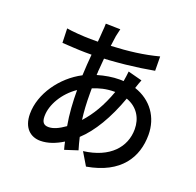

<svg xmlns="http://www.w3.org/2000/svg" viewBox="-145 -953 1189 1162"><g transform="rotate(20 450.0 -372.0)"><path d="M816 -254C816 -367 752 -458 643 -494C649 -512 657 -537 663 -550L572 -574C570 -557 567 -527 563 -509C555 -510 546 -510 537 -510C492 -510 445 -502 397 -488C397 -493 397 -498 398 -503V-513L399 -523C401 -548 403 -573 405 -596C407 -597 408 -597 410 -597H420C422 -597 424 -598 426 -598H436C467 -600 499 -603 530 -606L540 -607C605 -614 667 -623 721 -633L720 -725C625 -700 529 -688 417 -683C420 -707 423 -730 426 -749C429 -764 433 -782 437 -797L343 -799C343 -785 342 -765 340 -747C338 -727 338 -705 335 -680H288C242 -680 165 -686 133 -692L136 -600C175 -598 243 -593 285 -593H326C322 -550 319 -503 317 -457C192 -392 98 -259 98 -130C98 -38 150 3 212 3C260 3 308 -15 355 -44C359 -26 362 -10 367 5L450 -22C442 -47 436 -73 429 -101C502 -168 567 -277 617 -416C691 -390 726 -328 726 -258C726 -143 644 -48 477 -27L526 55C740 18 816 -111 816 -254ZM397 -377V-402C436 -418 479 -430 534 -430H538C503 -332 459 -259 407 -202C400 -253 397 -308 397 -367ZM186 -142C186 -144 186 -146 186 -148C186 -220 237 -308 317 -362C317 -288 322 -207 335 -136C294 -107 261 -92 230 -92C199 -92 187 -109 186 -142Z"/></g></svg>

Font: Glow Sans SC Condensed Medium
Style: Regular
Weight: 600
Width: 3
Designer: Ryoko NISHIZUKA (kana, bopomofo & ideographs); Paul D. Hunt (Latin, Greek & Cyrillic); Sandoll Communications, Soo-young
Version: Version 0.93